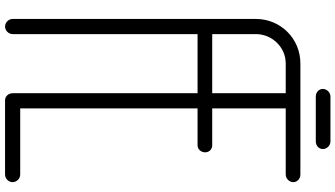

<svg xmlns="http://www.w3.org/2000/svg" viewBox="-304 -1024 1328 760"><g transform="rotate(90 360.0 -644.0)"><path d="M362 -1288C346 -1288 332 -1274 332 -1258C332 -1242 346 -1230 362 -1230H538H540C556 -1230 570 -1242 570 -1258C570 -1274 556 -1288 540 -1288H538ZM231 -1169C133 -1169 55 -1091 55 -993V-30C55 -14 69 0 85 0C101 0 115 -14 115 -30V-762H349V-30C349 -14 361 0 377 0H671C687 0 701 -14 701 -30C701 -46 687 -60 671 -60H409V-762H555C571 -762 583 -776 583 -792C583 -808 571 -820 555 -820H409V-1111H671C687 -1111 701 -1125 701 -1141C701 -1157 687 -1169 671 -1169ZM231 -1111H349V-993V-820H115V-993C115 -1057 167 -1111 231 -1111Z"/></g></svg>

Font: bauhaus_2017
Style: _regular
Weight: 400
Version: Version 1.0